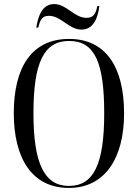

<svg xmlns="http://www.w3.org/2000/svg" viewBox="-20 -917 681 947"><path d="M382 -771C441 -771 463 -829 470 -887H460C453 -852 443 -829 407 -829C345 -829 309 -897 247 -897C189 -897 168 -839 159 -781H169C177 -816 186 -839 221 -839C282 -839 319 -771 382 -771ZM320 10C494 10 592 -132 592 -358C592 -592 498 -725 321 -725C137 -725 48 -586 48 -359C48 -137 137 10 320 10ZM320 0C199 0 145 -110 145 -358C145 -610 197 -715 321 -715C447 -715 494 -610 494 -358C494 -107 442 0 320 0Z"/></svg>

Font: Noto Serif Display Condensed
Style: Regular
Weight: 400
Width: 3
Designer: Monotype Design Team
Foundry: Monotype Imaging Inc.
Version: Version 2.009